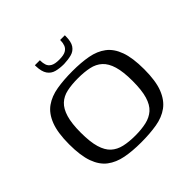

<svg xmlns="http://www.w3.org/2000/svg" viewBox="-160 -764 920 920"><g transform="rotate(-45 299.5 -304.0)"><path d="M296 7Q236 7 190 -2Q144 -11 111.5 -35.5Q79 -60 62 -107Q45 -154 45 -231Q45 -309 63.5 -356.5Q82 -404 116 -428Q150 -452 197.5 -460Q245 -468 304 -468Q363 -468 409 -459.5Q455 -451 487.5 -426.5Q520 -402 537 -355Q554 -308 554 -231Q554 -152 535.5 -105Q517 -58 483.5 -33.5Q450 -9 402.5 -1Q355 7 296 7ZM299 -36Q341 -36 374 -43.5Q407 -51 429.5 -71Q452 -91 463.5 -129.5Q475 -168 475 -231Q475 -293 463.5 -331.5Q452 -370 429.5 -390.5Q407 -411 374 -418Q341 -425 299 -425Q256 -425 223.5 -418Q191 -411 169 -390.5Q147 -370 135.5 -331.5Q124 -293 124 -231Q124 -168 135.5 -129.5Q147 -91 169 -71Q191 -51 223.5 -43.5Q256 -36 299 -36ZM300 -520Q271 -520 248 -526Q225 -532 211.5 -551.5Q198 -571 197 -609V-615H231V-610Q231 -596 235.5 -582Q240 -568 254.5 -559.5Q269 -551 298 -551Q329 -551 343.5 -559.5Q358 -568 363 -582Q368 -596 368 -610V-615H400V-610Q400 -571 387 -552Q374 -533 351.5 -527Q329 -521 300 -520Z"/></g></svg>

Font: Genos Thin
Style: Regular
Weight: 400
Version: Version 1.010